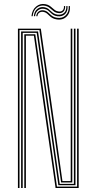

<svg xmlns="http://www.w3.org/2000/svg" viewBox="-20 -944 485 964"><path d="M70 0V-800H185L231.2 -476.8L293.5 -35H335V-479.8V-800H343V-479.8V-28H286.8L178 -793H78V0ZM86 0V-340.8V-786H171L279.8 -21H351V-479.8V-800H359V-479.8V-14H273L164.2 -779H94V-340.8V0ZM102 0V-340.8V-772H157.2L266 -7H367V-800H375V0H259L209.8 -344L150.2 -765H110V-340.8V0ZM138 -862.5Q141 -894.5 161.4 -911.2Q181.8 -928 208 -923Q220 -920.8 228.1 -915.5Q236.2 -910.2 242.6 -904.1Q249 -898 256 -893Q263 -888 273 -886.5Q287.5 -884.2 294.9 -892Q302.2 -899.8 301 -913.5H307Q308.2 -895.8 298.6 -885.9Q289 -876 271.2 -878.5Q260.5 -880 253.1 -884.9Q245.8 -889.8 239.4 -895.9Q233 -902 225.6 -907.2Q218.2 -912.5 207 -915Q183.8 -920 165.2 -905.9Q146.8 -891.8 144 -862.5ZM150 -862.5Q152 -887.5 168.4 -899.9Q184.8 -912.2 205.2 -907.2Q215.8 -904.8 222.8 -899.4Q229.8 -894 235.9 -887.9Q242 -881.8 249.8 -876.9Q257.5 -872 269.5 -870.5Q288.5 -868.2 301.4 -879Q314.2 -889.8 313 -913.5H319Q321 -887 306.4 -873.2Q291.8 -859.5 268 -862.5Q255.5 -864.2 247.6 -869.2Q239.8 -874.2 233.9 -880.4Q228 -886.5 221.1 -891.8Q214.2 -897 203.8 -899.2Q185.5 -903 171.8 -892.9Q158 -882.8 156 -862.5ZM162 -862.5Q163.2 -878.5 174.9 -886.9Q186.5 -895.2 202.5 -891.5Q212 -889.2 218.5 -884.1Q225 -879 231 -872.9Q237 -866.8 245 -861.8Q253 -856.8 265.8 -854.8Q293.2 -850.5 310.1 -867.4Q327 -884.2 325 -913.5H331Q333.8 -879.5 313.9 -860.4Q294 -841.2 263.2 -846.8Q250.5 -849 242.2 -854Q234 -859 228 -865Q222 -871 215.9 -876.1Q209.8 -881.2 201.5 -883.5Q189 -887 179 -881.4Q169 -875.8 168 -862.5Z"/></svg>

Font: Big Shoulders Inline Text SC Thin
Style: Regular
Weight: 100
Designer: Patric King
Foundry: XO Type Co
Version: Version 2.002